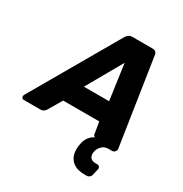

<svg xmlns="http://www.w3.org/2000/svg" viewBox="-256 -857 1178 1234"><g transform="rotate(30 333.0 -240.0)"><path d="M547 220Q494 220 463.5 199Q433 178 423.5 142Q414 106 424 61Q430 31 446.5 10Q463 -11 485 -21Q477 -23 474 -28.5Q471 -34 471 -39L457 -123H189L129 -21Q125 -15 116 -7.5Q107 0 91 0H-33Q-41 0 -46 -6.5Q-51 -13 -49 -21Q-49 -23 -48 -25.5Q-47 -28 -46 -30L325 -672Q331 -683 342 -691.5Q353 -700 370 -700H519Q536 -700 544 -691.5Q552 -683 553 -672L651 -30Q652 -28 651.5 -25.5Q651 -23 650 -21Q648 -13 640.5 -6.5Q633 0 624 0H594Q566 1 548 19.5Q530 38 525 61Q519 86 530 104Q541 122 572 122H584Q594 122 600 129.5Q606 137 604 147L593 195Q591 205 582 212.5Q573 220 563 220ZM260 -267H447L410 -531Z"/></g></svg>

Font: Rubik
Style: Bold Italic
Weight: 700
Italic angle: -12°
Designer: Hubert and Fischer
Foundry: Hubert and Fischer
Version: Version 2.300;gftools[0.9.30]